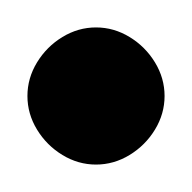

<svg xmlns="http://www.w3.org/2000/svg" viewBox="-20 -260 140 140"><path d="M0 -190Q0 -177 7 -165.5Q14 -154 25.5 -147Q37 -140 50 -140Q63 -140 74.5 -147Q86 -154 93 -165.5Q100 -177 100 -190Q100 -203 93 -214.5Q86 -226 74.5 -233Q63 -240 50 -240Q37 -240 25.5 -233Q14 -226 7 -214.5Q0 -203 0 -190Z"/></svg>

Font: Linefont
Style: Regular
Weight: 400
Monospace: yes
Version: Version 3.002;gftools[0.9.33]